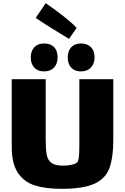

<svg xmlns="http://www.w3.org/2000/svg" viewBox="-20 -1142 788 1210"><path d="M694 -643V-264Q694 -146 668.5 -80Q643 -14 572.5 17Q502 48 368 48Q269 48 201 27Q133 6 93.5 -52Q54 -110 54 -216V-643H268V-261Q268 -198 274.5 -165.5Q281 -133 304.5 -115.5Q328 -98 377 -98Q407 -98 433 -104Q459 -110 469 -122Q480 -136 480 -226V-643ZM258 -692Q219 -692 196.5 -715.5Q174 -739 174 -779Q174 -821 196.5 -844.5Q219 -868 258 -868Q299 -868 321 -845Q343 -822 343 -781Q343 -740 320.5 -716Q298 -692 258 -692ZM490 -692Q451 -692 429 -715.5Q407 -739 407 -779Q407 -821 429 -844.5Q451 -868 490 -868Q530 -868 553 -845Q576 -822 576 -781Q576 -741 553 -716.5Q530 -692 490 -692ZM415 -897Q369 -924 306 -963.5Q243 -1003 205 -1029L268 -1122Q324 -1084 380 -1040Q436 -996 463 -966Z"/></svg>

Font: Lalezar
Style: Bold
Weight: 700
Designer: Borna Izadpanah
Foundry: Borna Izadpanah
Version: Version 1.003;January 24, 2021;FontCreator 13.0.0.2683 64-bi